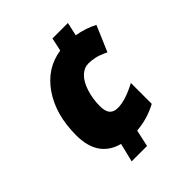

<svg xmlns="http://www.w3.org/2000/svg" viewBox="-203 -850 986 986"><g transform="rotate(-45 290.0 -357.0)"><path d="M75.2 -286.1Q75.2 -435.1 143.6 -535.2Q212.4 -635.3 325.2 -651.9L340.8 -724.1H453.1L437 -650.9Q497.1 -641.1 549.8 -613.8L490.2 -474.1Q451.2 -492.7 426.8 -497.8Q402.3 -502.9 379.9 -502.9Q349.6 -502.9 323.7 -478.5Q297.9 -454.1 282.5 -406.5Q267.1 -358.9 267.1 -306.2Q267.1 -268.6 281.7 -251.2Q296.4 -233.9 326.2 -233.9Q381.8 -233.9 463.9 -277.8V-126Q392.6 -87.9 314 -82L293.9 9.8H182.1L207 -91.8Q75.2 -127.4 75.2 -286.1Z"/></g></svg>

Font: Open Sans Hebrew Extra Bold
Style: Italic
Weight: 800
Italic angle: -12°
Foundry: Ascender Corporation, Yanek Iontef
Version: Version 2.001;PS 002.001;hotconv 1.0.70;makeotf.lib2.5.58329